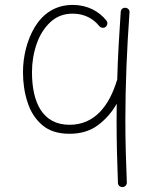

<svg xmlns="http://www.w3.org/2000/svg" viewBox="-20 -526 627 771"><path d="M404.3 -418C411.6 -424.3 413.6 -436 407.2 -443.4C377.9 -480.5 331.1 -506.3 272 -506.3C202.1 -506.3 152.3 -470.7 120.1 -418C87.9 -364.7 72.3 -298.3 72.3 -236.3C72.3 -193.8 78.1 -153.8 90.3 -116.2C102.1 -78.6 121.6 -47.9 148.9 -24.4C176.3 -0.5 212.9 11.2 259.3 11.2C304.7 11.2 343.3 -0.5 374 -23.9C404.8 -46.9 429.7 -75.7 448.7 -109.4C448.2 -86.9 448.2 -64.5 448.2 -42.5C448.2 40 450.2 125 453.6 208.5C453.6 218.3 461.9 225.6 472.2 225.1C481.9 225.1 489.7 216.8 489.3 206.5C485.8 123 483.4 40 483.4 -42.5C483.4 -187.5 489.7 -331.1 500 -476.1C501.5 -485.8 493.7 -494.1 483.9 -494.6C473.6 -496.1 465.3 -488.3 464.8 -478.5C458.5 -387.2 453.1 -295.9 450.7 -205.6C450.2 -204.6 449.7 -203.6 449.2 -202.1C418.9 -103.5 361.8 -24.9 259.3 -24.9C150.9 -24.9 108.4 -114.3 108.4 -236.3C108.4 -275.9 114.7 -313.5 127 -349.1C139.2 -384.8 157.7 -414.1 182.1 -437C206.5 -460 236.3 -471.2 272 -471.2C320.3 -471.2 355.5 -450.2 378.9 -420.9C385.3 -413.6 397 -412.1 404.3 -418Z"/></svg>

Font: Mikhak ExtraLight
Style: Regular
Weight: 200
Designer: Amin Abedi
Version: Version 3.2